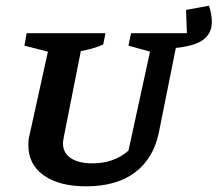

<svg xmlns="http://www.w3.org/2000/svg" viewBox="-20 -647 767 677"><path d="M284 10Q189 10 134.5 -28.5Q80 -67 80 -135Q80 -143 80.5 -151.5Q81 -160 84 -170L149 -465L66 -486L74 -530H352L344 -490Q311 -475 265 -467L205 -164Q204 -155 203 -151Q202 -147 202 -142Q202 -108 229.5 -89.5Q257 -71 306 -71Q382 -71 433 -116L509 -465L433 -486L442 -530H639L636 -612L717 -627Q727 -596 727 -570Q727 -530 697.5 -507.5Q668 -485 600 -478L540 -179Q521 -88 456 -39Q391 10 284 10Z"/></svg>

Font: Piazzolla SC SemiBold
Style: Italic
Weight: 600
Italic angle: -11.3°
Designer: Juan Pablo del Peral
Foundry: Huerta Tipografica
Version: Version 1.330